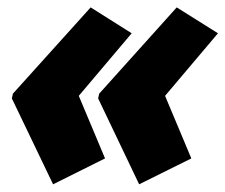

<svg xmlns="http://www.w3.org/2000/svg" viewBox="-20 -531 603 514"><path d="M190.9 -274.4 261.2 -106.9 122.1 -37.6 11.7 -267.6 14.6 -280.3 222.7 -511.2 332.5 -441.9ZM421.9 -274.4 492.2 -106.9 352.5 -37.6 242.7 -267.6 245.6 -280.3 453.1 -511.2 563.5 -441.9Z"/></svg>

Font: Open Sans Hebrew Condensed Extra Bold
Style: Italic
Weight: 800
Width: 3
Italic angle: -12°
Foundry: Ascender Corporation, Yanek Iontef
Version: Version 2.001;PS 002.001;hotconv 1.0.70;makeotf.lib2.5.58329